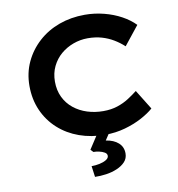

<svg xmlns="http://www.w3.org/2000/svg" viewBox="-100 -801 1057 1137"><g transform="rotate(-10 429.0 -233.0)"><path d="M482 10Q399 10 327.5 -15.5Q256 -41 202.5 -89.5Q149 -138 119.5 -205Q90 -272 90 -352Q90 -430 120.5 -495.5Q151 -561 205 -610Q259 -659 330.5 -685Q402 -711 485 -711Q544 -711 600.5 -696.5Q657 -682 703.5 -656.5Q750 -631 782 -598L692 -485Q665 -510 632.5 -529.5Q600 -549 562 -560Q524 -571 478 -571Q433 -571 391 -555.5Q349 -540 316 -512Q283 -484 263 -443Q243 -402 243 -351Q243 -299 263 -257.5Q283 -216 318.5 -187.5Q354 -159 399.5 -144.5Q445 -130 496 -130Q543 -130 581 -142.5Q619 -155 650 -175Q681 -195 705 -214L778 -96Q750 -71 704.5 -46.5Q659 -22 602 -6Q545 10 482 10ZM379 245 370 179Q394 179 418 174Q442 169 458.5 159Q475 149 475 135Q475 122 461.5 114Q448 106 429.5 102Q411 98 395 98L380 82L449 -24H524L479 44Q526 51 553.5 75.5Q581 100 581 139Q581 169 562 189.5Q543 210 512.5 223Q482 236 447 241Q412 246 379 245Z"/></g></svg>

Font: Lexend Giga SemiBold
Style: Regular
Weight: 600
Designer: Bonnie Shaver-Troup, Thomas Jockin
Foundry: Lexend
Version: Version 1.007